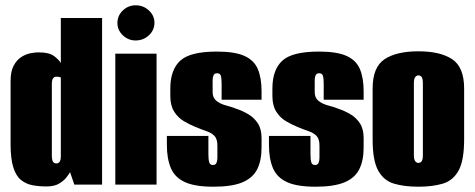

<svg xmlns="http://www.w3.org/2000/svg" viewBox="-20 -698 1795 726"><path d="M156 7Q128 7 103.5 2.5Q79 -2 60 -17Q41 -32 30.5 -64.5Q20 -97 20 -154V-391Q20 -428 31.5 -449.5Q43 -471 60 -482Q77 -493 94.5 -496.5Q112 -500 125 -500Q165 -500 183 -487Q201 -474 210 -460V-630H366V0H261L245 -47Q241 -40 231 -27Q221 -14 203 -3.5Q185 7 156 7ZM193 -80Q197 -80 200 -81.5Q203 -83 205.5 -86.5Q208 -90 209 -95.5Q210 -101 210 -110V-405Q210 -405 207.5 -406Q205 -407 201.5 -407.5Q198 -408 193 -408Q189 -408 186 -406.5Q183 -405 180.5 -401.5Q178 -398 177 -392.5Q176 -387 176 -378V-110Q176 -99 178 -92Q180 -85 184 -82.5Q188 -80 193 -80Z M416 0V-495H572V0ZM493 -545Q465 -545 444.5 -564.5Q424 -584 424 -611Q424 -639 444.5 -658.5Q465 -678 493 -678Q522 -678 543 -658.5Q564 -639 564 -612Q564 -584 543 -564.5Q522 -545 493 -545Z M787 8Q717 8 679 -9.5Q641 -27 626 -62.5Q611 -98 611 -150V-184H768V-115Q768 -95 771 -84.5Q774 -74 785 -74Q795 -74 798.5 -82Q802 -90 802 -101V-147Q802 -172 791.5 -183.5Q781 -195 762 -201.5Q743 -208 719 -218Q697 -227 675 -240Q653 -253 638.5 -276Q624 -299 624 -335V-363Q624 -434 661.5 -468.5Q699 -503 800 -503Q868 -503 904.5 -486.5Q941 -470 955 -436.5Q969 -403 969 -353V-321H818V-382Q818 -402 815 -411.5Q812 -421 801 -421Q791 -421 787.5 -413.5Q784 -406 784 -395V-350Q784 -328 798.5 -316.5Q813 -305 834 -299.5Q855 -294 873 -287Q897 -279 919 -266Q941 -253 955 -231.5Q969 -210 969 -176V-140Q969 -91 952.5 -58Q936 -25 896.5 -8.5Q857 8 787 8Z M1173 8Q1103 8 1065 -9.5Q1027 -27 1012 -62.5Q997 -98 997 -150V-184H1154V-115Q1154 -95 1157 -84.5Q1160 -74 1171 -74Q1181 -74 1184.5 -82Q1188 -90 1188 -101V-147Q1188 -172 1177.5 -183.5Q1167 -195 1148 -201.5Q1129 -208 1105 -218Q1083 -227 1061 -240Q1039 -253 1024.5 -276Q1010 -299 1010 -335V-363Q1010 -434 1047.5 -468.5Q1085 -503 1186 -503Q1254 -503 1290.5 -486.5Q1327 -470 1341 -436.5Q1355 -403 1355 -353V-321H1204V-382Q1204 -402 1201 -411.5Q1198 -421 1187 -421Q1177 -421 1173.5 -413.5Q1170 -406 1170 -395V-350Q1170 -328 1184.5 -316.5Q1199 -305 1220 -299.5Q1241 -294 1259 -287Q1283 -279 1305 -266Q1327 -253 1341 -231.5Q1355 -210 1355 -176V-140Q1355 -91 1338.5 -58Q1322 -25 1282.5 -8.5Q1243 8 1173 8Z M1562 8Q1509 8 1470 -3.5Q1431 -15 1410 -53Q1389 -91 1389 -170V-363Q1389 -444 1434 -474Q1479 -504 1562 -504Q1645 -504 1690 -474Q1735 -444 1735 -363V-171Q1735 -91 1714 -53Q1693 -15 1654 -3.5Q1615 8 1562 8ZM1562 -82Q1570 -82 1574.5 -88.5Q1579 -95 1579 -112V-383Q1579 -400 1574.5 -406.5Q1570 -413 1562 -413Q1555 -413 1550 -406.5Q1545 -400 1545 -383V-112Q1545 -95 1550 -88.5Q1555 -82 1562 -82Z"/></svg>

Font: Alumni Sans Thin Black
Style: Regular
Weight: 900
Version: Version 1.018